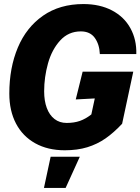

<svg xmlns="http://www.w3.org/2000/svg" viewBox="-20 -730 693 948"><path d="M26 -268Q26 -395 68 -495Q110 -595 192.5 -652.5Q275 -710 392 -710Q473 -710 533 -678.5Q593 -647 624 -590.5Q655 -534 653 -463H473Q471 -511 448 -543Q425 -575 379 -575Q318 -575 277 -530Q236 -485 217 -417Q198 -349 198 -279Q198 -232 211 -197Q224 -162 249 -142.5Q274 -123 309 -123Q346 -123 374.5 -133Q403 -143 431 -165L448 -244L354 -239L388 -376H638L583 -119Q542 -75 501 -46.5Q460 -18 411 -3Q362 12 300 12Q216 12 154 -22.5Q92 -57 59 -120Q26 -183 26 -268ZM230 44H374L304 198H197Z"/></svg>

Font: Azeret Mono
Style: Bold Italic
Weight: 700
Italic angle: -12°
Designer: Martin Vácha
Foundry: Displaay
Version: Version 1.000; Glyphs 3.0.3, build 3074